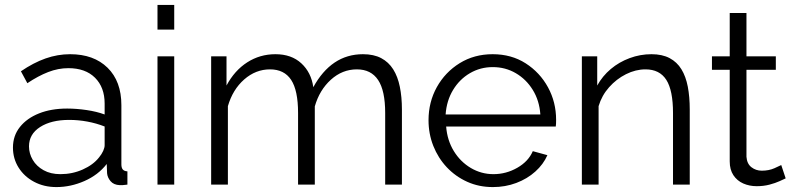

<svg xmlns="http://www.w3.org/2000/svg" viewBox="-20 -750 3222 780"><path d="M32.6 -150.4Q32.6 -198.6 60.9 -234.1Q89.1 -269.6 138.5 -289.3Q187.9 -309 253 -309Q290.6 -309 331.9 -302.9Q373.1 -296.8 405.1 -284.9V-329.1Q405.1 -395.3 366 -434.2Q326.9 -473.1 257.7 -473.1Q216.5 -473.1 175.8 -457.3Q135.1 -441.5 91.1 -412L65 -460.4Q115.7 -495.1 164.9 -512.5Q214.2 -529.8 264.8 -529.8Q360.9 -529.8 417 -474.8Q473.1 -419.7 473.1 -322.8V-82.3Q473.1 -68.1 479 -61.3Q484.9 -54.6 497.6 -53.9V0Q486.6 1.4 479.1 2Q471.5 2.5 466.6 2.2Q441.8 1.1 429.1 -14Q416.4 -29.1 415 -46.4L413.6 -83.8Q379 -39.2 323.1 -14.6Q267.2 10 209.1 10Q158.6 10 118.5 -11.4Q78.4 -32.7 55.5 -69.2Q32.6 -105.7 32.6 -150.4ZM382.4 -110.5Q393.2 -123.6 399.2 -136.9Q405.1 -150.2 405.1 -159.9V-236.1Q371.5 -249.3 334.7 -256.1Q297.9 -262.9 260.8 -262.9Q187.9 -262.9 142.8 -233.9Q97.8 -204.9 97.8 -155.4Q97.8 -126.2 113.1 -100.4Q128.3 -74.5 157.1 -58.5Q185.8 -42.5 225.3 -42.5Q274 -42.5 316.4 -61.5Q358.9 -80.5 382.4 -110.5Z M619.8 0V-521.1H687.8V0ZM619.8 -629.7V-730H687.8V-629.7Z M1612.8 0H1544.8V-291.1Q1544.8 -381.7 1516.1 -424.9Q1487.4 -468.2 1429.8 -468.2Q1370.6 -468.2 1324.2 -426.2Q1277.8 -384.1 1258.9 -317.8V0H1190.9V-291.1Q1190.9 -382.9 1162.7 -425.6Q1134.5 -468.2 1076.9 -468.2Q1018.8 -468.2 972 -427.2Q925.3 -386.1 905.8 -318.8V0H837.8V-521.1H900.2V-402.6Q932.8 -463.6 984.3 -496.7Q1035.9 -529.8 1099 -529.8Q1164 -529.8 1204.2 -492.7Q1244.4 -455.6 1252.8 -395.8Q1289 -461.9 1339.4 -495.9Q1389.9 -529.8 1454.5 -529.8Q1498.3 -529.8 1528.5 -513.9Q1558.7 -498 1577.3 -468.5Q1595.9 -439 1604.3 -397.5Q1612.8 -356.1 1612.8 -305.2Z M1982.2 10Q1925.6 10 1878 -11.5Q1830.4 -33 1795.1 -70.5Q1759.9 -108 1740.4 -157.1Q1720.9 -206.3 1720.9 -261.6Q1720.9 -335.3 1754.6 -396Q1788.4 -456.7 1847.4 -493.3Q1906.4 -529.8 1981.5 -529.8Q2057.5 -529.8 2115.4 -492.8Q2173.3 -455.7 2206.3 -395.2Q2239.2 -334.7 2239.2 -263.2Q2239.2 -255.3 2238.9 -247.9Q2238.5 -240.4 2237.8 -236H1792.5Q1796.8 -180.3 1823.5 -136.5Q1850.2 -92.8 1892.7 -67.6Q1935.2 -42.5 1984.6 -42.5Q2036.2 -42.5 2081.5 -68.4Q2126.8 -94.3 2144.5 -135.9L2203.8 -119.6Q2187.6 -82.5 2154.7 -53Q2121.8 -23.4 2077.3 -6.7Q2032.9 10 1982.2 10ZM1790.3 -284.9H2175.2Q2171.2 -341.5 2144.4 -384.8Q2117.7 -428.1 2075.4 -452.7Q2033.2 -477.4 1981.8 -477.4Q1931.3 -477.4 1889.1 -452.7Q1846.9 -428.1 1820.6 -384.6Q1794.3 -341.2 1790.3 -284.9Z M2782.1 0H2714.1V-291.1Q2714.1 -382.9 2686.9 -425.6Q2659.6 -468.2 2602.3 -468.2Q2562.2 -468.2 2523.1 -448.6Q2484.1 -429 2454.4 -395.5Q2424.7 -362.1 2411.8 -318.8V0H2343.8V-521.1H2406.2V-402.6Q2427.5 -441.1 2461.3 -469.6Q2495.2 -498.1 2538 -513.9Q2580.7 -529.8 2626.7 -529.8Q2670.2 -529.8 2700.3 -513.9Q2730.3 -498 2748.3 -468.6Q2766.2 -439.3 2774.2 -397.8Q2782.1 -356.4 2782.1 -305.2Z M3171.8 -25.4Q3164 -21.9 3147 -14Q3129.9 -6.2 3106.1 0.1Q3082.2 6.4 3054.2 6.4Q3024.6 6.4 2999.5 -4.6Q2974.4 -15.7 2959.4 -38.3Q2944.5 -60.9 2944.5 -94.1V-466.5H2872.3V-521.1H2944.5V-697.2H3012.5V-521.1H3131.8V-466.5H3012.5V-113.1Q3014.5 -84.8 3032.6 -70.7Q3050.8 -56.6 3074.7 -56.6Q3103.3 -56.6 3125.9 -66.5Q3148.5 -76.4 3153.8 -79.5Z"/></svg>

Font: Raleway Thin
Style: Regular
Weight: 100
Designer: Matt McInerney, Pablo Impallari, Rodrigo Fuenzalida
Foundry: Matt McInerney, Pablo Impallari, Rodrigo Fuenzalida
Version: Version 4.026